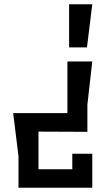

<svg xmlns="http://www.w3.org/2000/svg" viewBox="-20 -883 496 903"><path d="M389 -660H305V-863H414ZM67 -148 42 -351H297V-594H414L391 -391V-263L161 -264V-87H320V-160H414V0H67Z"/></svg>

Font: BackOut Medium
Style: Regular
Weight: 500
Designer: Frank Adebiaye
Foundry: Velvetyne Type Foundry
Version: Version 2.000;hotconv 1.0.109;makeotfexe 2.5.65596